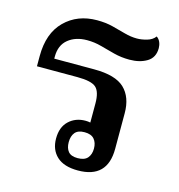

<svg xmlns="http://www.w3.org/2000/svg" viewBox="-90 -638 679 729"><g transform="rotate(15 249.5 -274.0)"><path d="M280 11Q225 11 197 -15Q169 -41 169 -85Q169 -130 195 -154.5Q221 -179 260 -179Q270 -179 279 -177V-252Q279 -298 260.5 -314.5Q242 -331 187 -331H28V-371Q28 -461 77.5 -510Q127 -559 204 -559Q238 -559 265.5 -552Q293 -545 318 -538Q343 -531 367 -531Q385 -531 406 -537Q427 -543 438 -558Q448 -551 452.5 -540Q457 -529 457 -517Q457 -480 429 -463Q401 -446 360 -446Q328 -446 299 -453.5Q270 -461 243 -468.5Q216 -476 187 -476Q142 -476 113 -452.5Q84 -429 84 -384V-376H241Q325 -376 360.5 -342Q396 -308 396 -245V-105Q396 11 280 11ZM267 -34Q294 -34 306 -48Q318 -62 318 -85Q318 -108 306 -122Q294 -136 268 -136Q242 -136 230.5 -122Q219 -108 219 -84Q219 -61 230 -47.5Q241 -34 267 -34Z"/></g></svg>

Font: Noto Serif Thai SemiBold
Style: Regular
Weight: 600
Designer: Monotype Design Team
Foundry: Monotype Imaging Inc.
Version: Version 2.001; ttfautohint (v1.8.4.7-5d5b)